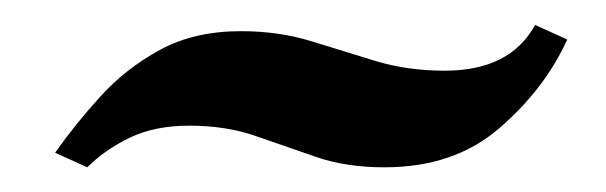

<svg xmlns="http://www.w3.org/2000/svg" viewBox="-20 -430 486 154"><path d="M50 -295.8 24.2 -307.5Q40 -330 60.4 -352.5Q80.8 -375 108.3 -390Q135.8 -405 173.3 -405Q203.3 -405 229.2 -397.1Q255 -389.2 280.8 -381.2Q306.7 -373.3 336.7 -373.3Q389.2 -373.3 409.2 -410L435 -398.3Q416.7 -358.3 380.4 -327.1Q344.2 -295.8 288.3 -295.8Q257.5 -295.8 233.3 -304.2Q209.2 -312.5 185.4 -320.8Q161.7 -329.2 131.7 -329.2Q104.2 -329.2 84.2 -319.6Q64.2 -310 50 -295.8Z"/></svg>

Font: Manufacturing Consent
Style: Regular
Weight: 400
Version: Version 3.000; ttfautohint (v1.8.4.7-5d5b)